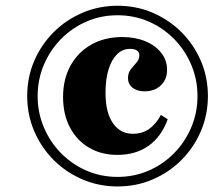

<svg xmlns="http://www.w3.org/2000/svg" viewBox="-20 -651 779 682"><path d="M397.6 11.3Q331.5 11.3 273 -13.7Q214.5 -38.7 170.6 -82.7Q126.6 -126.6 101.6 -185.1Q76.6 -243.5 76.6 -309.7Q76.6 -376.6 101.6 -434.7Q126.6 -492.7 170.6 -536.7Q214.5 -580.6 273 -605.6Q331.5 -630.6 397.6 -630.6Q464.5 -630.6 522.6 -605.6Q580.6 -580.6 624.6 -536.7Q668.5 -492.7 693.5 -434.7Q718.5 -376.6 718.5 -309.7Q718.5 -243.5 693.5 -185.1Q668.5 -126.6 624.6 -82.7Q580.6 -38.7 522.6 -13.7Q464.5 11.3 397.6 11.3ZM396.8 -100.8Q340.3 -100.8 296.8 -126.2Q253.2 -151.6 228.6 -198Q204 -244.4 204 -306.5Q204 -370.2 230.6 -418.1Q257.3 -466.1 304.4 -492.7Q351.6 -519.4 414.5 -519.4Q460.5 -519.4 496.4 -504.4Q532.3 -489.5 552.8 -463.3Q573.4 -437.1 573.4 -403.2Q573.4 -368.5 551.2 -347.6Q529 -326.6 493.5 -326.6Q466.9 -326.6 450.8 -339.5Q434.7 -352.4 434.7 -373.4Q434.7 -392.7 444.8 -405.2Q454.8 -417.7 464.9 -429Q475 -440.3 475 -454.8Q475 -466.1 466.1 -471.8Q457.3 -477.4 441.9 -477.4Q415.3 -477.4 396 -458.5Q376.6 -439.5 365.7 -404.8Q354.8 -370.2 354.8 -321.8Q354.8 -251.6 381 -213.7Q407.3 -175.8 451.6 -175.8Q484.7 -175.8 508.9 -192.3Q533.1 -208.9 551.6 -242.7L575.8 -227.4Q553.2 -165.3 507.7 -133.1Q462.1 -100.8 396.8 -100.8ZM397.6 -22.6Q456.5 -22.6 507.7 -44.8Q558.9 -66.9 598 -106.5Q637.1 -146 659.3 -198.4Q681.5 -250.8 681.5 -309.7Q681.5 -368.5 659.3 -421Q637.1 -473.4 598 -512.9Q558.9 -552.4 507.7 -574.6Q456.5 -596.8 397.6 -596.8Q338.7 -596.8 287.5 -574.6Q236.3 -552.4 197.2 -512.9Q158.1 -473.4 135.9 -421Q113.7 -368.5 113.7 -309.7Q113.7 -250.8 135.9 -198.4Q158.1 -146 197.2 -106.5Q236.3 -66.9 287.5 -44.8Q338.7 -22.6 397.6 -22.6Z"/></svg>

Font: Playfair 5pt SemiExpanded Light Black
Style: Italic
Weight: 900
Italic angle: -15.6°
Version: Version 2.001;gftools[0.9.30]